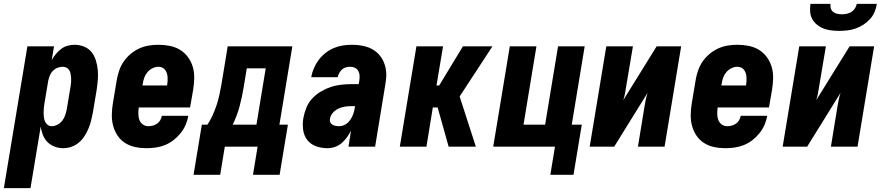

<svg xmlns="http://www.w3.org/2000/svg" viewBox="-56 -760 4576 995"><path d="M-36 215 86 -520H224L212 -449Q221 -465 233.5 -480Q246 -495 261 -506.5Q276 -518 294.5 -523Q313 -528 330 -528Q356 -528 379.5 -518.5Q403 -509 418 -490.5Q433 -472 440.5 -448Q448 -424 450.5 -399Q453 -374 451 -348Q449 -322 445 -295L425 -175Q421 -155 416 -134.5Q411 -114 402.5 -94Q394 -74 382 -55Q370 -36 353 -21.5Q336 -7 314.5 0.5Q293 8 272 8Q249 8 227.5 0Q206 -8 190.5 -23.5Q175 -39 166.5 -60Q158 -81 155 -104L102 215ZM212 -106Q227 -106 242 -114Q257 -122 267 -135Q277 -148 282 -163.5Q287 -179 290 -194L310 -314Q312 -325 312.5 -335.5Q313 -346 312.5 -356.5Q312 -367 310 -377Q308 -387 303.5 -395.5Q299 -404 289.5 -409Q280 -414 269 -414Q256 -414 242.5 -409Q229 -404 218.5 -393.5Q208 -383 202.5 -369.5Q197 -356 194 -342L174 -222Q172 -210 171 -198.5Q170 -187 170 -175Q170 -163 171.5 -151.5Q173 -140 177.5 -130Q182 -120 191 -113Q200 -106 212 -106Z M703 8Q673 8 644.5 2Q616 -4 592.5 -19Q569 -34 553.5 -57Q538 -80 530.5 -107.5Q523 -135 523.5 -165Q524 -195 529 -225L549 -345Q553 -369 561.5 -394Q570 -419 585 -441Q600 -463 621 -480.5Q642 -498 666 -509Q690 -520 715.5 -524Q741 -528 765 -528Q796 -528 825 -522Q854 -516 877.5 -501.5Q901 -487 918 -464Q935 -441 943 -413.5Q951 -386 950.5 -356Q950 -326 945 -295L929 -203H663Q661 -187 661 -170.5Q661 -154 666 -139.5Q671 -125 683.5 -115.5Q696 -106 713 -106Q724 -106 736 -109Q748 -112 758.5 -119.5Q769 -127 775 -138Q781 -149 783 -160H920Q916 -136 906 -113Q896 -90 880 -70Q864 -50 843.5 -34Q823 -18 799.5 -8.5Q776 1 751.5 4.5Q727 8 703 8ZM682 -317H810Q812 -328 812.5 -338.5Q813 -349 812.5 -359.5Q812 -370 809 -379.5Q806 -389 800.5 -397Q795 -405 785.5 -409.5Q776 -414 765 -414Q750 -414 734.5 -406.5Q719 -399 708 -386Q697 -373 691.5 -357.5Q686 -342 684 -326Z M947 146 990 -114H1019Q1035 -138 1046.5 -164Q1058 -190 1067 -217Q1076 -244 1081.5 -271Q1087 -298 1092 -325L1124 -520H1459L1392 -114H1436L1393 146H1255L1279 0H1109L1085 146ZM1150 -114H1273L1321 -406H1223L1207 -309Q1199 -260 1186 -210.5Q1173 -161 1150 -114Z M1641 8Q1610 8 1582 -2Q1554 -12 1536.5 -34.5Q1519 -57 1515 -87.5Q1511 -118 1516 -148Q1521 -175 1531.5 -201.5Q1542 -228 1562 -249.5Q1582 -271 1607.5 -286Q1633 -301 1659 -309.5Q1685 -318 1712.5 -321Q1740 -324 1766 -324H1803L1806 -341Q1808 -355 1807.5 -368Q1807 -381 1801 -392Q1795 -403 1783.5 -408.5Q1772 -414 1759 -414Q1748 -414 1736.5 -411Q1725 -408 1716.5 -400Q1708 -392 1702 -381.5Q1696 -371 1694 -360H1557V-361Q1561 -384 1571 -407Q1581 -430 1596 -450Q1611 -470 1631.5 -486Q1652 -502 1675 -511.5Q1698 -521 1721.5 -524.5Q1745 -528 1768 -528Q1804 -528 1837 -519.5Q1870 -511 1895 -490Q1920 -469 1933 -438Q1946 -407 1946 -372Q1946 -360 1944.5 -347.5Q1943 -335 1941 -323L1888 0H1750L1763 -83Q1754 -65 1742 -48.5Q1730 -32 1714.5 -18.5Q1699 -5 1679.5 1.5Q1660 8 1641 8ZM1702 -106Q1719 -106 1734.5 -115.5Q1750 -125 1760 -140Q1770 -155 1775.5 -171.5Q1781 -188 1783 -204L1784 -210H1766Q1749 -210 1732 -207.5Q1715 -205 1698.5 -197.5Q1682 -190 1669.5 -176Q1657 -162 1654 -145Q1652 -135 1655.5 -126.5Q1659 -118 1667 -113.5Q1675 -109 1684 -107.5Q1693 -106 1702 -106Z M2016 0 2102 -520H2240L2206 -317H2220L2343 -520H2496L2326 -260L2410 0H2269L2212 -203H2187L2154 0Z M2916 146H2796L2820 0H2500L2586 -520H2724L2657 -114H2769L2836 -520H2974L2907 -114H2959Z M3000 0 3086 -520H3224L3189 -312Q3186 -294 3183 -276.5Q3180 -259 3174 -241L3347 -520H3474L3388 0H3250L3284 -208Q3287 -226 3290.5 -243.5Q3294 -261 3300 -279L3127 0Z M3703 8Q3673 8 3644.5 2Q3616 -4 3592.5 -19Q3569 -34 3553.5 -57Q3538 -80 3530.5 -107.5Q3523 -135 3523.5 -165Q3524 -195 3529 -225L3549 -345Q3553 -369 3561.5 -394Q3570 -419 3585 -441Q3600 -463 3621 -480.5Q3642 -498 3666 -509Q3690 -520 3715.5 -524Q3741 -528 3765 -528Q3796 -528 3825 -522Q3854 -516 3877.5 -501.5Q3901 -487 3918 -464Q3935 -441 3943 -413.5Q3951 -386 3950.5 -356Q3950 -326 3945 -295L3929 -203H3663Q3661 -187 3661 -170.5Q3661 -154 3666 -139.5Q3671 -125 3683.5 -115.5Q3696 -106 3713 -106Q3724 -106 3736 -109Q3748 -112 3758.5 -119.5Q3769 -127 3775 -138Q3781 -149 3783 -160H3920Q3916 -136 3906 -113Q3896 -90 3880 -70Q3864 -50 3843.5 -34Q3823 -18 3799.5 -8.5Q3776 1 3751.5 4.5Q3727 8 3703 8ZM3682 -317H3810Q3812 -328 3812.5 -338.5Q3813 -349 3812.5 -359.5Q3812 -370 3809 -379.5Q3806 -389 3800.5 -397Q3795 -405 3785.5 -409.5Q3776 -414 3765 -414Q3750 -414 3734.5 -406.5Q3719 -399 3708 -386Q3697 -373 3691.5 -357.5Q3686 -342 3684 -326Z M4000 0 4086 -520H4224L4189 -312Q4186 -294 4183 -276.5Q4180 -259 4174 -241L4347 -520H4474L4388 0H4250L4284 -208Q4287 -226 4290.5 -243.5Q4294 -261 4300 -279L4127 0ZM4293 -600Q4272 -600 4251.5 -602.5Q4231 -605 4212.5 -612Q4194 -619 4178.5 -631.5Q4163 -644 4153.5 -661Q4144 -678 4142.5 -698.5Q4141 -719 4144 -740H4248Q4246 -728 4249.5 -716.5Q4253 -705 4262 -698Q4271 -691 4283 -688.5Q4295 -686 4307 -686Q4319 -686 4332 -688.5Q4345 -691 4356 -698Q4367 -705 4374.5 -716.5Q4382 -728 4384 -740H4488Q4485 -719 4476.5 -698.5Q4468 -678 4452.5 -661Q4437 -644 4417.5 -631.5Q4398 -619 4377.5 -612Q4357 -605 4335.5 -602.5Q4314 -600 4293 -600Z"/></svg>

Font: Iosevka Heavy Oblique
Style: Regular
Weight: 900
Italic angle: -9°
Monospace: yes
Designer: Belleve Invis
Foundry: Belleve Invis
Version: Version 32.5.0; ttfautohint (v1.8.4)